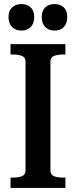

<svg xmlns="http://www.w3.org/2000/svg" viewBox="-20 -928 374 948"><path d="M149 -844Q149 -812 131.5 -794.5Q114 -777 86 -777Q58 -777 40 -794.5Q22 -812 22 -844Q22 -875 40 -891.5Q58 -908 86 -908Q114 -908 131.5 -891.5Q149 -875 149 -844ZM312 -844Q312 -812 295 -794.5Q278 -777 249 -777Q221 -777 203.5 -794.5Q186 -812 186 -844Q186 -875 203.5 -891.5Q221 -908 249 -908Q278 -908 295 -891.5Q312 -875 312 -844ZM106 -86V-624Q106 -645 88 -652Q70 -659 42 -659H32V-710H303V-659H293Q265 -659 247 -652Q229 -645 229 -624V-86Q229 -65 247 -58Q265 -51 293 -51H303V0H32V-51H42Q70 -51 88 -58Q106 -65 106 -86Z"/></svg>

Font: Roboto Serif 28pt Condensed Medium
Style: Regular
Weight: 500
Width: 3
Designer: Greg Gazdowicz
Foundry: Commercial Type
Version: Version 1.008